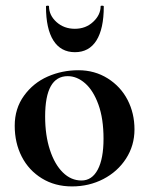

<svg xmlns="http://www.w3.org/2000/svg" viewBox="-20 -648 529 681"><path d="M220.2 -377.9Q140.1 -377.9 140.1 -234.9Q140.1 -168 157 -116.5Q173.8 -64.9 202.9 -36.4Q231.9 -7.8 269 -7.8Q306.2 -7.8 326.7 -46.4Q347.2 -85 347.2 -156Q347.2 -227.1 329.1 -277.1Q311 -327.1 282 -352.5Q252.9 -377.9 220.2 -377.9ZM57.1 -92.5Q32.2 -141.1 32.2 -202.1Q32.2 -263.2 65.2 -308.6Q98.1 -354 149.2 -376.5Q200.2 -398.9 258.1 -398.9Q315.9 -398.9 362.1 -369.9Q408.2 -340.8 432.6 -293.5Q457 -246.1 457 -189Q457 -131.8 427 -85.4Q397 -39.1 346.4 -12.9Q295.9 13.2 235.4 13.2Q174.8 13.2 128.4 -15.4Q82 -43.9 57.1 -92.5ZM153.8 -626Q153.8 -593.8 180.4 -569.8Q207 -545.9 245.6 -545.9Q284.2 -545.9 310.5 -570.6Q336.9 -595.2 336.9 -626Q336.9 -627.9 342.5 -627.9Q348.1 -627.9 348.1 -625Q348.1 -545.9 322 -504.4Q295.9 -462.9 245.8 -462.9Q195.8 -462.9 169.4 -504.4Q143.1 -545.9 143.1 -625Q143.1 -627.9 148.4 -627.9Q153.8 -627.9 153.8 -626Z"/></svg>

Font: Cormorant-Bold
Style: Bold
Weight: 700
Designer: Christian Thalmann (Catharsis Fonts)
Version: Version 3.000